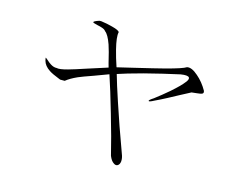

<svg xmlns="http://www.w3.org/2000/svg" viewBox="-95 -841 1190 962"><g transform="rotate(15 500.0 -360.5)"><path d="M319.3 -699.2H309.6Q279.3 -689.5 281.2 -683.6Q283.2 -680.7 303.7 -675.8Q322.3 -671.9 330.1 -668.9Q344.7 -664.1 349.6 -656.2Q367.2 -643.6 383.8 -596.7Q393.6 -568.4 408.2 -505.9L414.1 -484.4L313.5 -452.1Q246.1 -429.7 220.7 -422.9Q178.7 -411.1 163.1 -415Q147.5 -414.1 130.9 -424.8Q121.1 -430.7 107.4 -443.4Q98.6 -451.2 97.7 -451.2Q95.7 -450.2 99.6 -435.5Q106.4 -410.2 134.8 -391.6Q150.4 -380.9 190.4 -365.2L195.3 -363.3H218.8Q240.2 -380.9 277.3 -397.5Q299.8 -407.2 353.5 -425.8L426.8 -453.1Q451.2 -380.9 484.4 -265.6Q518.6 -149.4 540 -60.5Q549.8 -36.1 563.5 -27.3Q575.2 -18.6 585 -24.4Q594.7 -30.3 596.7 -45.9Q598.6 -63.5 589.8 -85Q539.1 -222.7 503.9 -330.1Q475.6 -415 461.9 -463.9Q501 -477.5 591.8 -502Q686.5 -526.4 771.5 -544.9Q807.6 -550.8 815.4 -541Q821.3 -532.2 806.6 -514.6Q790 -492.2 743.2 -451.2Q709 -421.9 672.9 -394.5Q648.4 -378.9 651.4 -375Q653.3 -370.1 678.7 -383.8Q706.1 -396.5 739.3 -414.1Q758.8 -423.8 793.9 -443.4L847.7 -471.7L874 -474.6Q894.5 -476.6 900.4 -479.5Q910.2 -483.4 905.3 -496.1Q882.8 -536.1 850.6 -563.5Q816.4 -593.8 793 -587.9Q775.4 -576.2 690.4 -553.7Q641.6 -541 534.2 -515.6L452.1 -496.1Q436.5 -542 426.8 -581.1Q411.1 -643.6 417 -668Q416 -677.7 377.9 -687.5Q349.6 -695.3 319.3 -699.2Z"/></g></svg>

Font: BatangChe
Style: Regular
Weight: 400
Monospace: yes
Version: Version 2.21